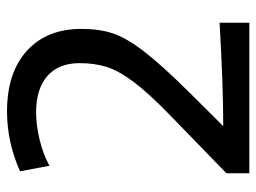

<svg xmlns="http://www.w3.org/2000/svg" viewBox="-114 -634 748 561"><g transform="rotate(-90 260.5 -354.0)"><path d="M456.1 -490.2Q456.1 -438.5 443.1 -399.2Q430.2 -359.9 391.1 -308.8Q352.1 -257.8 271 -175.8L171.9 -76.2Q289.1 -76.2 474.1 -86.9V0H34.2V-66.9L204.1 -231.9Q268.1 -293.9 301 -337.9Q334 -381.8 345 -417Q356 -452.1 356 -496.1Q356 -557.1 318.4 -590.1Q280.8 -623 212.9 -623Q173.8 -623 131.3 -612.5Q88.9 -602.1 56.2 -584L40 -669.9Q125 -708 214.8 -708Q328.1 -708 392.1 -649.9Q456.1 -591.8 456.1 -490.2Z"/></g></svg>

Font: Sarala
Style: Regular
Weight: 400
Designer: Andres Torresi
Foundry: Huerta Tipografica
Version: Version 1.004;PS 001.003;hotconv 1.0.70;makeotf.lib2.5.58329